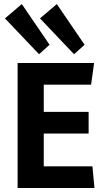

<svg xmlns="http://www.w3.org/2000/svg" viewBox="-20 -943 523 963"><path d="M68.3 0V-627H451.9L436.9 -518.3H141.6L199.5 -599.6V-332.9L141.6 -382H424.5V-273.3H141.6L199.5 -316.8V-27.3L141.6 -108.7H443.7L453.8 0ZM351.5 -671 180.5 -850.8 265 -922.6 404.2 -718.5ZM175.9 -671 4.9 -850.8 89.4 -922.6 228.6 -718.5Z"/></svg>

Font: Anaheim
Style: Regular
Weight: 400
Designer: Vernon Adams
Foundry: Vernon Adams
Version: Version 2.001